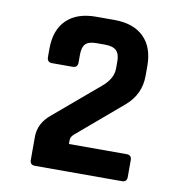

<svg xmlns="http://www.w3.org/2000/svg" viewBox="-74 -713 749 784"><g transform="rotate(10 300.0 -321.5)"><path d="M101 -21V-116Q101 -173 150 -213L334 -369Q379 -406 379 -449V-479Q379 -510 364.5 -523.5Q350 -537 317 -537H282Q250 -537 237 -523.5Q224 -510 224 -479V-447Q224 -425 203 -425H118Q97 -425 97 -447V-481Q97 -559 140 -601Q183 -643 262 -643H338Q417 -643 460 -601Q503 -559 503 -481V-441Q503 -363 443 -312L255 -152Q243 -141 243 -128V-112H482Q503 -112 503 -91V-21Q503 0 482 0H122Q101 0 101 -21Z"/></g></svg>

Font: RajdhaniMono
Style: Bold
Weight: 700
Monospace: yes
Designer: Satya Rajpurohit, Jyotish Sonowal
Foundry: Indian Type Foundry
Version: Version 1.201;PS 1.0;hotconv 1.0.78;makeotf.lib2.5.61930; tt